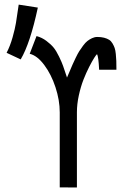

<svg xmlns="http://www.w3.org/2000/svg" viewBox="-20 -832 558 852"><path d="M277.3 -487.8Q280.3 -494.6 289.1 -515.4Q297.9 -536.1 302.2 -546.1Q306.6 -556.2 315.9 -575.4Q325.2 -594.7 331.8 -605Q338.4 -615.2 348.6 -629.2Q358.9 -643.1 367.9 -650.1Q377 -657.2 388.4 -662.6Q399.9 -668 411.6 -668Q428.7 -668 441.9 -664.6Q455.1 -661.1 464.1 -655.5Q473.1 -649.9 479.2 -639.4Q485.4 -628.9 488.8 -619.1Q492.2 -609.4 493.9 -592.3Q495.6 -575.2 496.1 -561.5Q496.6 -547.9 496.6 -525.4V-522.5H419.9Q417 -581.1 410.6 -591.8Q407.2 -589.4 397.9 -575Q388.7 -560.5 375.5 -534.7Q362.3 -508.8 350.3 -478.3Q338.4 -447.8 329.8 -408.7Q321.3 -369.6 321.3 -334V0L245.1 -0.5V-333.5Q245.1 -387.2 226.3 -444.6Q207.5 -502 176.3 -543.7Q145 -585.4 111.8 -593.3L142.1 -671.9Q166 -665.5 185.8 -650.6Q205.6 -635.7 217.5 -621.3Q229.5 -606.9 242.2 -580.6Q254.9 -554.2 260 -539.3Q265.1 -524.4 275.4 -493.7Q276.9 -489.7 277.3 -487.8ZM9.3 -597.7Q24.9 -627.4 35.9 -666.5Q46.9 -705.6 50.8 -730.2Q54.7 -754.9 63 -811.5L147.9 -798.3Q113.8 -639.2 71.8 -568.4Z"/></svg>

Font: FantasqueSansM Nerd Font
Style: Regular
Weight: 400
Monospace: yes
Designer: Jany Belluz
Version: Version 1.8.0 ; ttfautohint (v1.8.2);Nerd Fonts 3.4.0